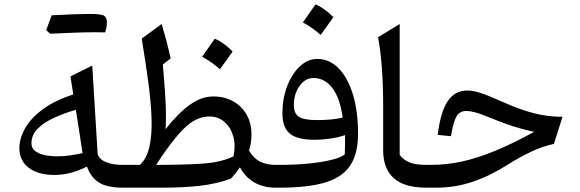

<svg xmlns="http://www.w3.org/2000/svg" viewBox="-20 -865 2673 885"><path d="M317.9 -429.7 304.7 -512.7 405.3 -563 430.2 -152.8Q441.4 -127.4 472.2 -116.2Q502.9 -105 546.4 -105H546.9V0H546.4Q474.1 0 436.5 -23.4Q398.9 -46.9 380.9 -97.2Q305.2 -58.6 231 -58.6Q155.3 -58.6 112.3 -91.8Q69.3 -125 69.3 -181.2Q69.3 -227.1 95.5 -273.4Q121.6 -319.8 176.3 -360.6Q231 -401.4 317.9 -429.7ZM329.6 -358.9Q274.4 -342.8 227.8 -321.3Q181.2 -299.8 153.1 -271.2Q125 -242.7 125 -204.6Q125 -182.1 142.1 -168.9Q159.2 -155.8 186.3 -150.1Q213.4 -144.5 243.7 -144.5Q276.9 -144.5 307.6 -149.4Q338.4 -154.3 360.4 -159.2Q353.5 -207 346.4 -252Q339.4 -296.9 329.6 -358.9ZM413.1 -716.3Q344.7 -716.3 210.9 -709.5L192.9 -726.1Q199.7 -744.1 205.8 -761Q211.9 -777.8 218.3 -794.4Q335.9 -800.8 391.4 -800.8Q446.8 -800.8 459.7 -792.5Q472.7 -784.2 472.7 -762.2Q472.7 -740.2 464.8 -715.8Z M962.9 -420.4Q1014.2 -420.4 1054 -398.4Q1093.8 -376.5 1116.5 -336.9Q1139.2 -297.4 1139.2 -245.1Q1139.2 -207 1127.9 -170.9Q1149.4 -134.3 1179.9 -119.6Q1210.4 -105 1248.5 -105H1249V0H1248.5Q1196.8 0 1155 -22.5Q1113.3 -44.9 1085.9 -93.8Q1078.1 -82.5 1067.9 -69.3Q1057.6 -56.2 1044.9 -42Q980.5 -17.6 902.1 -8.8Q823.7 0 737.8 0H546.9Q530.3 0 530.3 -33.2V-71.8Q530.3 -105 546.9 -105H625Q657.2 -135.3 669.2 -190.4Q681.2 -245.6 678.5 -321.3Q675.8 -397 663.1 -489.7Q650.4 -582.5 633.3 -687L725.1 -754.4Q750.5 -668.9 766.6 -595.7L730.5 -567.4Q737.8 -488.8 742.4 -410.6Q747.1 -332.5 743.2 -269.5Q801.3 -343.8 855 -382.1Q908.7 -420.4 962.9 -420.4ZM944.8 -328.1Q881.3 -328.1 823 -267.6Q764.6 -207 699.7 -105Q825.2 -105 912.8 -110.8Q1000.5 -116.7 1056.2 -144.5Q1066.9 -193.8 1055.4 -235.6Q1043.9 -277.3 1015.1 -302.7Q986.3 -328.1 944.8 -328.1ZM969.7 -686.5Q1007.8 -671.9 1052.2 -627.9Q1038.1 -607.4 1023.7 -587.2Q1009.3 -566.9 993.7 -545.9Q956.5 -579.1 911.6 -603.5Q926.8 -625 940.9 -645Q955.1 -665 969.7 -686.5Z M1630.4 -248Q1630.4 -157.7 1595 -103.3Q1559.6 -48.8 1480.5 -24.4Q1401.4 0 1269 0H1249Q1232.4 0 1232.4 -33.2V-71.8Q1232.4 -105 1249 -105H1267.6Q1341.3 -105 1404.1 -111.3Q1466.8 -117.7 1510.3 -128.7Q1553.7 -139.6 1569.3 -153.8Q1570.3 -173.8 1570.3 -197.8Q1570.3 -221.7 1570.3 -242.2Q1538.6 -231.4 1502.2 -226.1Q1465.8 -220.7 1429.7 -220.7Q1350.6 -220.7 1316.2 -249Q1281.7 -277.3 1281.7 -342.3Q1281.7 -410.6 1303.7 -467.8Q1325.7 -524.9 1362.1 -559.1Q1398.4 -593.3 1442.4 -593.3Q1498.5 -593.3 1540.8 -550.3Q1583 -507.3 1606.7 -429.7Q1630.4 -352.1 1630.4 -248ZM1559.6 -322.8Q1547.4 -412.1 1512.5 -458.7Q1477.5 -505.4 1424.3 -505.4Q1387.2 -505.4 1360.8 -468.8Q1334.5 -432.1 1334.5 -380.4Q1334.5 -341.8 1357.7 -326.7Q1380.9 -311.5 1440.9 -311.5Q1511.7 -311.5 1559.6 -322.8ZM1434.1 -844.7Q1472.2 -830.1 1516.6 -786.1Q1502.4 -765.6 1488 -745.4Q1473.6 -725.1 1458 -704.1Q1420.9 -737.3 1376 -761.7Q1391.1 -783.2 1405.3 -803.2Q1419.4 -823.2 1434.1 -844.7Z M1822.3 -754.4V-151.4Q1836.9 -130.4 1864.7 -117.7Q1892.6 -105 1944.8 -105H1945.3V0H1944.8Q1842.8 0 1794.4 -44.2Q1746.1 -88.4 1746.1 -172.4V-380.9Q1746.1 -565.4 1722.7 -693.4Z M2134.3 -447.8Q2160.2 -447.8 2194.3 -436.8Q2228.5 -425.8 2284.7 -400.4Q2344.7 -373.5 2392.8 -357.4Q2440.9 -341.3 2484.4 -334Q2527.8 -326.7 2572.8 -326.7L2533.2 -201.7Q2481.4 -190.9 2427.7 -165.5Q2374 -140.1 2321.8 -106.9Q2240.2 -54.7 2159.2 -27.3Q2078.1 0 1992.2 0H1945.3Q1928.7 0 1928.7 -33.2V-71.8Q1928.7 -105 1945.3 -105H1966.3Q2038.1 -105 2109.6 -120.6Q2181.2 -136.2 2262.2 -169.7Q2343.3 -203.1 2442.4 -257.3Q2406.7 -265.1 2375.7 -273.7Q2344.7 -282.2 2311.8 -294.2Q2278.8 -306.2 2236.8 -323.2Q2193.4 -341.3 2169.2 -347.4Q2145 -353.5 2129.4 -353.5Q2099.1 -353.5 2084.5 -329.1Q2069.8 -304.7 2058.6 -237.3L1997.6 -243.2Q2010.7 -350.1 2043.7 -398.9Q2076.7 -447.8 2134.3 -447.8Z"/></svg>

Font: Pinar-FD Medium
Style: Regular
Weight: 500
Designer: Amin Abedi
Version: Version 3.000